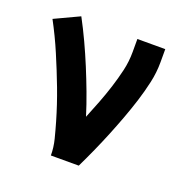

<svg xmlns="http://www.w3.org/2000/svg" viewBox="-101 -623 702 718"><g transform="rotate(20 250.0 -264.0)"><path d="M175 0Q175 -32 167 -63.5Q159 -95 150 -126Q141 -157 131 -187Q121 -217 109.5 -247.5Q98 -278 86 -307.5Q74 -337 61.5 -366.5Q49 -396 35 -425Q21 -454 6 -482L104 -528Q126 -487 146 -444Q166 -401 184 -357.5Q202 -314 218.5 -270Q235 -226 249 -181Q263 -215 276.5 -250Q290 -285 301.5 -321Q313 -357 321.5 -393.5Q330 -430 330 -468V-520H441V-468Q441 -427 432 -386.5Q423 -346 410.5 -306.5Q398 -267 383.5 -228Q369 -189 353.5 -151Q338 -113 321 -75Q304 -37 286 0Z"/></g></svg>

Font: Iosevka SS08 Regular
Style: Bold
Weight: 700
Monospace: yes
Designer: Belleve Invis
Foundry: Belleve Invis
Version: Version 16.3.4; ttfautohint (v1.8.4)